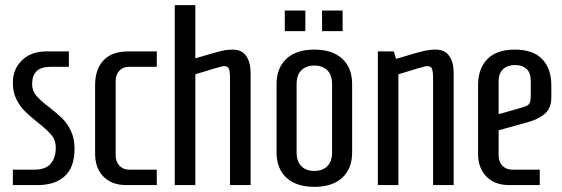

<svg xmlns="http://www.w3.org/2000/svg" viewBox="-20 -720 2185 747"><path d="M30 -60H115Q158 -60 177.5 -83.5Q197 -107 197 -145Q197 -175 179 -196Q161 -217 125 -245Q94 -270 75.5 -288.5Q57 -307 43.5 -334.5Q30 -362 30 -398Q30 -451 65.5 -485.5Q101 -520 161 -520H248V-460H176Q105 -460 105 -393Q105 -367 121 -348Q137 -329 171 -303Q202 -279 222 -259.5Q242 -240 256 -210.5Q270 -181 270 -141Q270 -70 232.5 -35Q195 0 127 0H30Z M350 -122V-388Q350 -451 383 -485.5Q416 -520 479 -520H590V-460H481Q458 -460 444 -444.5Q430 -429 430 -405V-115Q430 -91 444.5 -75.5Q459 -60 482 -60H590V0H470Q415 0 382.5 -33Q350 -66 350 -122Z M660 -700H740V-493L784 -506Q825 -518 844.5 -522.5Q864 -527 885 -527Q921 -527 938 -502Q955 -477 955 -437V0H875V-411Q875 -440 871 -451.5Q867 -463 851 -463Q843 -463 740 -431V0H660Z M1088 -599V-679H1168V-599ZM1233 -599V-679H1313V-599ZM1056 -127V-393Q1056 -456 1094.5 -491.5Q1133 -527 1203 -527Q1273 -527 1311.5 -491.5Q1350 -456 1350 -393V-127Q1350 -64 1311.5 -28.5Q1273 7 1203 7Q1133 7 1094.5 -28.5Q1056 -64 1056 -127ZM1272 -127V-393Q1272 -428 1253.5 -446.5Q1235 -465 1203 -465Q1171 -465 1152.5 -446.5Q1134 -428 1134 -393V-127Q1134 -92 1152.5 -73.5Q1171 -55 1203 -55Q1235 -55 1253.5 -73.5Q1272 -92 1272 -127Z M1450 -520H1512L1521 -491L1562 -503Q1604 -516 1628.5 -521.5Q1653 -527 1675 -527Q1711 -527 1728 -502Q1745 -477 1745 -437V0H1665V-411Q1665 -440 1661 -451.5Q1657 -463 1641 -463Q1633 -463 1530 -431V0H1450Z M1840 -122V-388Q1840 -453 1876 -490Q1912 -527 1983 -527Q2054 -527 2089.5 -490Q2125 -453 2125 -388V-342Q2125 -300 2101 -278.5Q2077 -257 2038 -246L1920 -213V-115Q1920 -91 1934.5 -75.5Q1949 -60 1972 -60H2080V0H1960Q1905 0 1872.5 -33Q1840 -66 1840 -122ZM1981 -293Q2014 -302 2025.5 -306.5Q2037 -311 2041 -320Q2045 -329 2045 -350V-405Q2045 -437 2028.5 -452Q2012 -467 1983 -467Q1955 -467 1937.5 -451Q1920 -435 1920 -405V-276Z"/></svg>

Font: Homenaje
Style: Regular
Weight: 400
Designer: Constanza Artigas Preller, Agustina Mingote
Foundry: Constanza Artigas Preller, Agustina Mingote
Version: Version 1.100